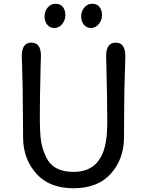

<svg xmlns="http://www.w3.org/2000/svg" viewBox="-20 -987 783 1022"><path d="M103 -249Q102 -301 102 -378Q102 -455 100.5 -525.5Q99 -596 97.5 -638.5Q96 -681 96 -689Q96 -760 147 -760Q198 -760 198 -689Q198 -681 196 -626Q192 -459 192 -365.5Q192 -272 199.5 -230Q207 -188 226 -150Q263 -72 371 -72Q524 -72 546 -249Q551 -284 551 -343.5Q551 -403 549.5 -486.5Q548 -570 546.5 -625.5Q545 -681 545 -689Q545 -760 596 -760Q647 -760 647 -689Q647 -681 646 -638Q641 -511 641 -406Q641 -301 640 -249Q638 -138 569 -61.5Q500 15 371.5 15Q243 15 174 -62Q105 -139 103 -249ZM470.5 -967Q496 -967 509.5 -950Q523 -933 523 -906.5Q523 -880 506 -859Q489 -838 464.5 -838Q440 -838 426 -856Q412 -874 412 -900Q412 -926 428.5 -946.5Q445 -967 470.5 -967ZM275.5 -967Q301 -967 314.5 -950Q328 -933 328 -906.5Q328 -880 311 -859Q294 -838 269.5 -838Q245 -838 231 -856Q217 -874 217 -900Q217 -926 233.5 -946.5Q250 -967 275.5 -967Z"/></svg>

Font: Delius Unicase
Style: Regular
Weight: 400
Designer: Natalia Raices
Foundry: Natalia Raices
Version: Version 1.002